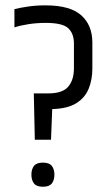

<svg xmlns="http://www.w3.org/2000/svg" viewBox="-20 -702 419 728"><path d="M34.7 -667.4Q54.2 -672.4 85.1 -677Q115.9 -681.7 152.4 -681.7Q245.8 -681.7 288 -644.1Q330.2 -606.5 330.2 -540.5V-442.3Q330.2 -399.8 316.1 -365.4Q302 -330.9 269 -310.5Q236 -290 178 -288.4L173.4 -172.2H112L108.2 -347.9H163.2Q217.3 -347.9 238.8 -373.5Q260.3 -399.1 260.3 -442.9V-537.2Q260.3 -574.6 238.8 -594.9Q217.3 -615.2 153.4 -615.2Q120.5 -615.2 89.4 -610.6Q58.3 -605.9 34.7 -598.1ZM99.1 -39.6Q99.1 -60.3 108.8 -72.9Q118.5 -85.4 142.8 -85.4Q166.9 -85.4 176.6 -72.9Q186.3 -60.3 186.3 -39.6Q186.3 -19 176.6 -6.5Q166.9 6.1 142.8 6.1Q118.5 6.1 108.8 -6.5Q99.1 -19 99.1 -39.6Z"/></svg>

Font: Khand Variable Light
Style: Regular
Weight: 300
Designer: Satya Rajpurohit
Foundry: Indian Type Foundry
Version: Version 3.000